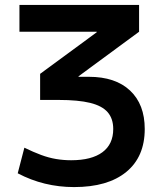

<svg xmlns="http://www.w3.org/2000/svg" viewBox="-20 -750 683 780"><path d="M281 10Q158 10 52 -46L79 -150Q116 -132 147 -120.5Q178 -109 208 -104Q238 -99 269 -99Q352 -99 396 -131.5Q440 -164 440 -226Q440 -268 417.5 -294Q395 -320 346.5 -332Q298 -344 218 -344H143V-450L373 -619V-621H59V-730H545V-621L299 -440V-438H341Q449 -438 508.5 -382Q568 -326 568 -226Q568 -113 493 -51.5Q418 10 281 10Z"/></svg>

Font: M PLUS 1 SemiBold
Style: Regular
Weight: 600
Designer: Coji Morishita
Foundry: UNDERFOREST DESIGN
Version: Version 1.001